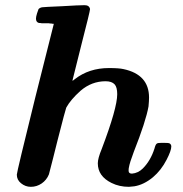

<svg xmlns="http://www.w3.org/2000/svg" viewBox="-20 -714 708 742"><path d="M423 -388Q412 -400 388 -400Q334 -400 291 -363Q253 -329 236 -298Q234 -295 202 -170Q193 -134 185 -102Q177 -70 173 -55.5Q169 -41 169 -40Q160 -18 141 -5Q122 8 99 8Q78 8 61 -6Q45 -19 45 -39Q45 -49 116 -336L188 -622H184Q182 -622 179 -623Q173 -623 169 -624H157H146Q139 -624 136 -625H131Q119 -628 119 -642Q119 -649 123 -662Q128 -677 129 -679Q135 -685 144 -686Q149 -687 220 -690Q285 -694 307 -694Q325 -694 328 -679Q328 -671 294 -539L260 -403Q260 -400 269 -408Q324 -451 401 -451Q440 -451 457 -447Q556 -426 556 -337Q556 -325 554 -303Q544 -246 497 -127Q481 -85 478 -66Q477 -63 477 -54Q477 -43 490 -43Q514 -45 532 -63Q562 -93 577 -140Q581 -156 586 -159Q589 -162 605 -162H611Q631 -162 635 -160Q642 -156 642 -148Q642 -132 624 -97Q603 -56 571 -29Q536 0 499 6Q483 8 478 8Q441 8 411 -7Q358 -33 358 -83Q358 -102 373 -138Q433 -296 433 -350Q433 -377 423 -388Z"/></svg>

Font: KaTeX_Math
Style: Bold Italic
Weight: 700
Version: Version